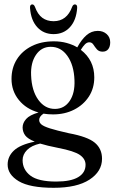

<svg xmlns="http://www.w3.org/2000/svg" viewBox="-20 -636 532 892"><path d="M300 -17Q387 -1 420.5 27Q454 55 454 101.5Q454 160.5 395.8 198.5Q337.5 236.5 229.5 236.5Q118.5 236.5 67 205.8Q15.5 175 15.5 128.5Q15.5 91 44.5 63.5Q73.5 36 141.5 22Q109 9 97.2 -6.8Q85.5 -22.5 85 -43.5Q85 -64.5 101.2 -83Q117.5 -101.5 159 -113.5Q101.5 -129.5 67.5 -171.5Q33.5 -213.5 33.5 -269.5Q33.5 -320.5 58 -359.8Q82.5 -399 126.8 -421.5Q171 -444 230.5 -444Q262 -444 289.5 -436.5Q317 -429 339 -416Q358.5 -452 381.5 -472.2Q404.5 -492.5 434.5 -492.5Q459 -492.5 475.5 -477.8Q492 -463 492 -439.5Q492 -419.5 483 -407.8Q474 -396 457 -396Q439.5 -396 430.2 -406.8Q421 -417.5 414 -428.5Q407 -439.5 395 -439.5Q384 -439.5 374.8 -430.2Q365.5 -421 355.5 -404.5Q418 -356.5 418 -276.5Q418 -226 392.8 -187.2Q367.5 -148.5 324.2 -126.5Q281 -104.5 226.5 -104.5Q203.5 -104.5 182 -108Q162 -94.5 162 -78.5Q162 -67 172.2 -58Q182.5 -49 212.2 -39.5Q242 -30 300 -17ZM214.5 -418.5Q172 -418 147 -381Q122 -344 124.5 -286.5Q127 -215 158 -172.2Q189 -129.5 236 -130Q279 -130.5 303.8 -167Q328.5 -203.5 326 -263.5Q323.5 -333.5 293.2 -376.2Q263 -419 214.5 -418.5ZM85 108Q85 152 121.2 179.8Q157.5 207.5 241 207.5Q309 207.5 343.2 187Q377.5 166.5 377.5 129.5Q377.5 102.5 351.2 84Q325 65.5 249.5 51Q198.5 41 166.5 31Q126 40 105.5 61Q85 82 85 108ZM229 -537.5Q291 -537.5 315.5 -605Q320 -615.5 328 -615.5Q339.5 -615.5 338.5 -599Q334.5 -542 305 -509.8Q275.5 -477.5 229 -477.5Q182.5 -477.5 153 -509.8Q123.5 -542 119.5 -599Q118.5 -615.5 130 -615.5Q137.5 -615.5 142 -605Q155 -569 176.8 -553.2Q198.5 -537.5 229 -537.5Z"/></svg>

Font: Fraunces 144pt S050
Style: Regular
Weight: 400
Version: Version 1.000; ttfautohint (v1.8.3)